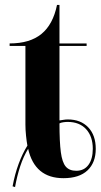

<svg xmlns="http://www.w3.org/2000/svg" viewBox="-20 -712 411 778"><path d="M31 43Q40 -6 55.5 -48Q71 -90 91 -122Q88 -138 85.5 -162Q83 -186 83 -207V-526H19V-536Q101 -536 148 -574.5Q195 -613 211 -692H221V-536H331V-526H221V-224Q229 -225 237.5 -226.5Q246 -228 255 -228Q307 -228 337.5 -196Q368 -164 368 -109Q368 -53 334.5 -21.5Q301 10 237 10Q121 10 94 -109Q75 -78 62 -38.5Q49 1 41 46ZM289 -20Q321 -20 338.5 -44Q356 -68 356 -109Q356 -159 329 -188.5Q302 -218 254 -218Q246 -218 236 -216.5Q226 -215 221 -212Q221 -137 226.5 -95.5Q232 -54 246.5 -37Q261 -20 289 -20Z"/></svg>

Font: Noto Serif Display Condensed
Style: Bold
Weight: 700
Width: 3
Designer: Monotype Design Team
Foundry: Monotype Imaging Inc.
Version: Version 2.009